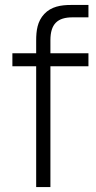

<svg xmlns="http://www.w3.org/2000/svg" viewBox="-20 -755 387 775"><path d="M126 -590.5V-540H30V-487.5H126V0H183.5V-487.5H337V-540H183.5V-592.5C183.5 -658.5 212.5 -685 272.5 -685H337V-735H267.5C225 -735 187 -728.5 158.5 -698.5C131 -668.5 126 -632.5 126 -590.5Z"/></svg>

Font: Eudonet Light
Style: Regular
Weight: 300
Designer: Mikhail Sharanda
Foundry: Mikhail Sharanda
Version: Version 4.503;Glyphs 3.1.2 (3151)